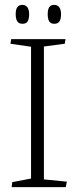

<svg xmlns="http://www.w3.org/2000/svg" viewBox="-20 -768 321 788"><path d="M107.4 -576.2V-35.2L30.3 -20.5L27.8 0H250L254.4 -22.5L160.2 -31.7V-577.1L245.6 -588.4L249 -607.4H25.9L22.9 -588.4ZM99.6 -710Q99.6 -728.5 92.3 -738.3Q85 -748 71.3 -748Q44.4 -748 44.4 -710Q44.4 -690.4 51 -680.4Q57.6 -670.4 72.3 -670.4Q87.4 -670.4 93.5 -680.2Q99.6 -689.9 99.6 -710ZM230.5 -710Q230.5 -728.5 223.1 -738.3Q215.8 -748 202.1 -748Q188.5 -748 182.1 -738.5Q175.8 -729 175.8 -710Q175.8 -690.4 181.9 -680.4Q188 -670.4 202.6 -670.4Q217.8 -670.4 224.1 -680.2Q230.5 -689.9 230.5 -710Z"/></svg>

Font: Neuton ExtraLight
Style: Regular
Weight: 275
Designer: Brian M Zick
Foundry: Brian M Zick
Version: Version 1.560